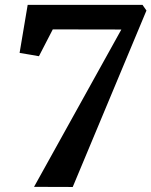

<svg xmlns="http://www.w3.org/2000/svg" viewBox="-20 -763 618 784"><path d="M475.5 -642.5 195.5 -643 139 -533.5 60 -547 93 -743H562L578 -720L277 0.5L119 0Z"/></svg>

Font: Merriweather 28pt
Style: Bold Italic
Weight: 700
Italic angle: -7.8°
Version: Version 2.101